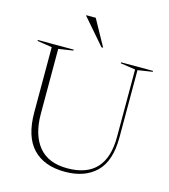

<svg xmlns="http://www.w3.org/2000/svg" viewBox="-134 -1041 1022 1158"><g transform="rotate(15 377.0 -462.0)"><path d="M629 -274.5V-695L536 -709V-715H735.5V-709L644 -695V-274.5Q644 -127 573.2 -58.2Q502.5 10.5 378.5 10.5Q249 10.5 178.8 -63.2Q108.5 -137 108.5 -289V-695L16.5 -709V-715H240.5V-709L149 -695V-291.5Q149 -159 208.8 -86.2Q268.5 -13.5 387 -13.5Q629 -13.5 629 -274.5ZM409 -772H398.5L260 -932V-935H319Z"/></g></svg>

Font: Newsreader Display ExtraLight
Style: Regular
Weight: 275
Designer: Hugues Gentile
Foundry: Production Type
Version: Version 1.001